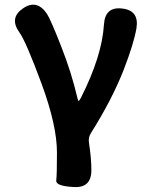

<svg xmlns="http://www.w3.org/2000/svg" viewBox="-20 -592 629 809"><path d="M290 196Q214 192 217 168.5Q220 145 220 51Q220 -64 154.5 -241Q89 -418 62 -455Q18 -516 76 -556Q134 -597 177 -535Q193 -511 236 -401Q281 -288 307 -176Q309 -167 311.5 -167Q314 -167 321 -180Q410 -356 418 -489Q423 -565 495 -556Q567 -548 555 -473Q544 -409 502 -300Q453 -174 363 -31Q351 -12 355 10Q365 76 365 125Q365 201 290 196Z"/></svg>

Font: Resource Han Rounded JP
Style: Bold
Weight: 700
Designer: Cyano Hao (round all glyphs); Ryoko NISHIZUKA 西塚涼子 (kana, bopomofo & ideographs); Paul D. Hunt (Latin, Greek & Cyrillic)
Foundry: Cyano Hao
Version: 0.990